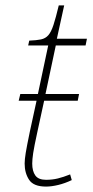

<svg xmlns="http://www.w3.org/2000/svg" viewBox="-20 -679 345 709"><path d="M150 10Q104 10 87.5 -15Q71 -40 71 -75Q71 -90 75 -114.5Q79 -139 90 -192L115 -307H49L55 -332H120L158 -511H84L88 -529Q115 -530 131.5 -533.5Q148 -537 158.5 -549Q169 -561 177.5 -587Q186 -613 197 -659H217L190 -536H301L296 -511H186L148 -332H272L267 -307H143L118 -192Q106 -137 102.5 -113.5Q99 -90 99 -75Q99 -47 110.5 -31Q122 -15 150 -15Q173 -15 193.5 -20Q214 -25 239 -35L245 -14Q220 -2 195 4Q170 10 150 10Z"/></svg>

Font: Noto Serif Thin
Style: Italic
Weight: 100
Italic angle: -12°
Designer: Monotype Design Team
Foundry: Monotype Imaging Inc.
Version: Version 2.014; ttfautohint (v1.8.4.7-5d5b)